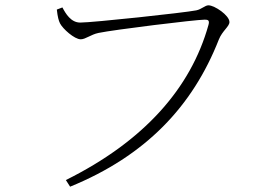

<svg xmlns="http://www.w3.org/2000/svg" viewBox="-20 -691 1040 723"><path d="M228 -13 244 12C528 -104 705 -290 804 -542C817 -575 844 -591 844 -608C844 -633 788 -671 765 -671C752 -671 739 -656 719 -652C674 -643 329 -606 282 -606C247 -606 227 -640 215 -663L194 -655C197 -627 201 -613 206 -603C216 -583 260 -543 284 -543C302 -543 322 -561 351 -567C408 -579 717 -617 751 -617C763 -617 770 -615 765 -597C698 -357 520 -158 228 -13Z"/></svg>

Font: Source Han Serif CN VF
Style: Regular
Weight: 250
Designer: Ryoko NISHIZUKA 西塚涼子 (kana & ideographs); Frank Grießhammer (Latin, Greek & Cyrillic); Wenlong ZHANG 张文龙 (bopomofo); San
Foundry: Adobe
Version: Version 2.002;hotconv 1.1.0;makeotfexe 2.6.0